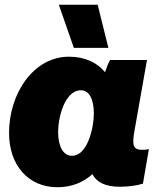

<svg xmlns="http://www.w3.org/2000/svg" viewBox="-20 -772 671 806"><path d="M484 12C518 12 555 7 580 -1L605 -146C596 -144 587 -143 577 -143C539 -143 534 -162 544 -220L597 -520H442C435 -508 427 -488 421 -469C387 -510 336 -534 269 -534C122 -534 18 -381 18 -214C18 -78 99 14 221 14C282 14 330 -7 368 -41C386 -6 423 12 484 12ZM320 -393C355 -393 374 -354 374 -296C374 -234 347 -118 282 -118C245 -118 224 -158 224 -218C224 -280 252 -393 320 -393ZM290 -571H435L390 -752H227Z"/></svg>

Font: Fixel Text 20240404 Black
Style: Italic
Weight: 900
Width: 4
Italic angle: -10°
Designer: AlfaBravo + MacPaw
Foundry: Kyrylo Tkachov, Marchela Mozhyna, Serhii Makarenko, Maria Weinstein, Zakhar Kryvoshyya
Version: Version 1.211;Glyphs 3.2 (3225)